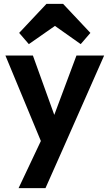

<svg xmlns="http://www.w3.org/2000/svg" viewBox="-20 -770 566 992"><path d="M210 4 8 -483H150L284 -111H236L375 -483H518L303 4ZM76 202 223 -109 303 4 215 202ZM129 -542 79 -600 220 -750H306L447 -600L397 -542L216 -670L311 -669Z"/></svg>

Font: Outfit Thin SemiBold
Style: Regular
Weight: 600
Version: Version 1.100;gftools[0.9.27]